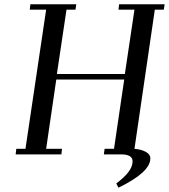

<svg xmlns="http://www.w3.org/2000/svg" viewBox="-20 -722 790 898"><path d="M53.2 0 56.2 -25.9H99.1L195.8 -676.8H119.1L122.1 -702.1H336.9L333 -676.8H291L246.1 -376H564L608.9 -676.8H534.2L537.1 -702.1H750L746.1 -676.8H704.1L608.9 -25.9Q640.6 -23.4 661.9 -11.7Q683.1 0 683.1 19Q683.1 83.5 534.2 155.8L523.9 136.2Q564 105.5 582 80.8Q600.1 56.2 600.1 32.2Q600.1 0 545.9 0H465.8L469.2 -25.9H513.2L561 -350.1H243.2L195.8 -25.9H270L267.1 0Z"/></svg>

Font: Dehuti
Style: Bold-Italic
Weight: 700
Version: Version 1.2